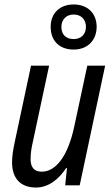

<svg xmlns="http://www.w3.org/2000/svg" viewBox="-20 -830 503 860"><path d="M310 -608C372 -608 413 -649 413 -711C412 -771 372 -810 310 -810C248 -810 207 -771 207 -710C207 -647 246 -608 310 -608ZM310 -655C274 -655 255 -676 255 -710C255 -742 277 -765 310 -765C344 -765 365 -742 365 -710C365 -676 343 -655 310 -655ZM141 10C198 10 244 -28 276 -77H280L272 0H337L451 -536H371L313 -265C284 -128 229 -61 167 -61C132 -61 117 -82 117 -117C117 -139 120 -165 127 -194L200 -536H119L45 -189C39 -161 34 -129 34 -103C34 -30 73 10 141 10Z"/></svg>

Font: Noto Sans Condensed
Style: Italic
Weight: 400
Width: 3
Italic angle: -12°
Designer: Monotype Design Team
Foundry: Monotype Imaging Inc.
Version: Version 2.013